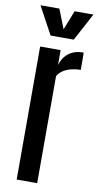

<svg xmlns="http://www.w3.org/2000/svg" viewBox="-103 -997 532 1041"><g transform="rotate(10 162.5 -476.5)"><path d="M68.8 0V-732.4H181.6V-650.9Q194.3 -693.4 225.8 -717.3Q257.3 -741.2 306.2 -741.2Q307.1 -741.2 307.4 -726.8Q307.6 -712.4 307.6 -693.8Q307.6 -675.3 307.6 -660.6Q307.6 -646 307.6 -646Q284.7 -646 260 -640.6Q235.4 -635.3 214.6 -622.8Q193.8 -610.4 181.6 -589.4V0ZM114.3 -800.8 31.7 -953.1H135.7L177.7 -846.7L219.7 -953.1H323.2L241.7 -800.8Z"/></g></svg>

Font: Antonio SemiBold
Style: Regular
Weight: 600
Designer: Vernon Adams
Foundry: Vernon Adams
Version: Version 1.002